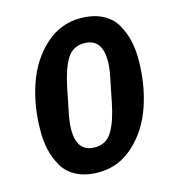

<svg xmlns="http://www.w3.org/2000/svg" viewBox="-108 -800 815 902"><g transform="rotate(-15 300.0 -349.0)"><path d="M262 12Q199 12 154.5 -11Q110 -34 88 -73.5Q66 -113 56.5 -154.5Q47 -196 47 -244Q47 -365 82.5 -469.5Q118 -574 192 -642Q266 -710 364 -710Q427 -710 471.5 -687Q516 -664 538 -624.5Q560 -585 569.5 -543.5Q579 -502 579 -454Q579 -333 543.5 -228.5Q508 -124 434 -56Q360 12 262 12ZM275 -106Q330 -106 358.5 -152Q387 -198 405 -287L430 -411Q438 -454 438 -483Q438 -592 351 -592Q296 -592 267.5 -546Q239 -500 221 -411L196 -287Q188 -244 188 -215Q188 -106 275 -106Z"/></g></svg>

Font: Aneliza
Style: Bold Italic
Weight: 700
Italic angle: -11.31°
Designer: Mike Abbink, Paul van der Laan, Pieter van Rosmalen
Foundry: Bold Monday
Version: Version 3.0